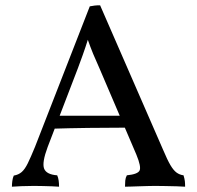

<svg xmlns="http://www.w3.org/2000/svg" viewBox="-20 -702 744 725"><path d="M358 -682 596 -136Q612 -98 623.5 -78.5Q635 -59 646.5 -50.5Q658 -42 673 -40Q677 -27 678 -18Q679 -9 679 3Q669 2 648 1.5Q627 1 604 0.5Q581 0 565 0Q553 0 537 0.5Q521 1 504 1.5Q487 2 473.5 2.5Q460 3 452 3Q452 -9 453 -20Q454 -31 459 -40Q500 -44 507 -58Q514 -72 495 -118L356 -443Q342 -474 332 -498Q322 -522 309 -559H314Q302 -521 292.5 -494.5Q283 -468 274 -444L160 -147Q138 -88 146.5 -65.5Q155 -43 196 -40Q200 -31 201.5 -20Q203 -9 203 3Q192 2 176 1.5Q160 1 142 0.5Q124 0 108 0Q83 0 61 1Q39 2 25 3Q25 -7 26.5 -18.5Q28 -30 32 -39Q50 -42 62 -52.5Q74 -63 85 -85.5Q96 -108 112 -147L319 -678Q329 -680 337.5 -681Q346 -682 358 -682ZM449 -265 458 -220Q390 -220 314 -219Q238 -218 176 -216L192 -265Z"/></svg>

Font: Vollkorn
Style: Regular
Weight: 400
Designer: Friedrich Althausen
Foundry: Friedrich Althausen
Version: Version 4.104